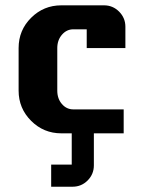

<svg xmlns="http://www.w3.org/2000/svg" viewBox="-20 -500 540 720"><path d="M450.2 -319.8H305.2V-390.1H254.9Q230 -390.1 212.4 -369.9Q194.8 -349.6 194.8 -319.8V-160.2Q194.8 -129.9 212.2 -109.9Q229.5 -89.8 254.9 -89.8H443.8V0H332V120.1Q332 153.3 308.6 176.8Q285.2 200.2 252 200.2H171.9V117.2H249V0H210Q143.6 0 96.7 -46.9Q49.8 -93.8 49.8 -160.2V-319.8Q49.8 -386.7 96.7 -433.3Q143.6 -480 210 -480H370.1Q403.3 -480 426.8 -456.3Q450.2 -432.6 450.2 -399.9Z"/></svg>

Font: Laconic
Style: Bold
Weight: 700
Designer: Robby Woodard
Version: Version 1.000